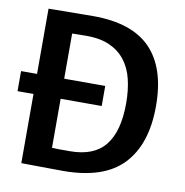

<svg xmlns="http://www.w3.org/2000/svg" viewBox="-77 -753 798 829"><g transform="rotate(10 321.5 -338.5)"><path d="M70 -303H0V-391H70V-677Q77 -677 100 -677.5Q123 -678 152 -678Q181 -678 212 -678.5Q243 -679 266 -679Q436 -679 518 -594.5Q600 -510 600 -343Q600 -176 516 -87Q432 2 253 2Q222 2 192.5 1.5Q163 1 138.5 1Q114 1 96 0.5Q78 0 70 0ZM189 -589V-391H369V-303H189V-88Q200 -87 217.5 -87Q235 -87 268 -87Q373 -87 422 -148.5Q471 -210 471 -332Q471 -390 459.5 -437.5Q448 -485 421.5 -519Q395 -553 353.5 -571.5Q312 -590 252 -590Q229 -590 213.5 -589.5Q198 -589 189 -589Z"/></g></svg>

Font: Amaranth
Style: Regular
Weight: 400
Designer: Gesine Todt
Foundry: Gesine Todt
Version: Version 1.001